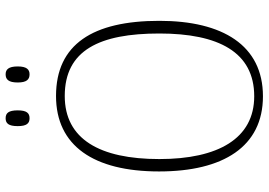

<svg xmlns="http://www.w3.org/2000/svg" viewBox="-156 -788 954 682"><g transform="rotate(-90 321.0 -447.0)"><path d="M398 -819C415 -819 426 -829 426 -861C426 -894 415 -904 398 -904C380 -904 369 -894 369 -861C369 -829 380 -819 398 -819ZM242 -819C260 -819 270 -829 270 -861C270 -894 260 -904 242 -904C224 -904 214 -894 214 -861C214 -829 224 -819 242 -819ZM320 10C501 10 588 -133 588 -358C588 -594 505 -725 321 -725C144 -725 53 -591 53 -359C53 -131 141 10 320 10ZM320 -21C170 -21 97 -149 97 -358C97 -570 168 -694 321 -694C484 -694 543 -570 543 -358C543 -148 477 -21 320 -21Z"/></g></svg>

Font: Noto Serif Ethiopic SemiCondensed ExtraLight
Style: Regular
Weight: 200
Width: 4
Designer: Monotype Design Team
Foundry: Monotype Imaging Inc.
Version: Version 2.102